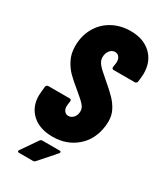

<svg xmlns="http://www.w3.org/2000/svg" viewBox="-217 -792 898 1052"><g transform="rotate(30 232.0 -266.0)"><path d="M26 -151Q26 -160 28 -178L31 -209Q32 -214 36 -217.5Q40 -221 45 -221H180Q191 -221 191 -209L188 -186L187 -176Q187 -157 196.5 -145.5Q206 -134 221 -134Q240 -134 253.5 -149.5Q267 -165 267 -190Q267 -209 251.5 -227Q236 -245 192 -281Q150 -315 125 -340Q100 -365 81.5 -401.5Q63 -438 63 -485Q63 -550 92 -601Q121 -652 172 -680Q223 -708 287 -708Q368 -708 416 -662.5Q464 -617 464 -541Q464 -532 462 -512L459 -488Q458 -483 454 -479.5Q450 -476 445 -476H311Q300 -476 300 -488L304 -516Q306 -538 296.5 -552Q287 -566 269 -566Q250 -566 236.5 -549Q223 -532 223 -506Q223 -485 238.5 -465.5Q254 -446 295 -412Q346 -369 371.5 -342.5Q397 -316 412.5 -285.5Q428 -255 428 -216Q428 -208 426 -188Q415 -98 353.5 -45Q292 8 203 8Q121 8 73.5 -35.5Q26 -79 26 -151ZM80 170Q80 166 83 162L152 62Q157 54 167 54H275Q284 54 284 60Q284 65 280 69L192 169Q186 176 177 176H90Q80 176 80 170Z"/></g></svg>

Font: Barlow Condensed ExtraBold
Style: Italic
Weight: 800
Width: 3
Italic angle: -7°
Designer: Jeremy Tribby
Foundry: Tribby Type
Version: Version 1.408